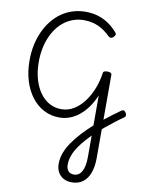

<svg xmlns="http://www.w3.org/2000/svg" viewBox="-162 -1203 1442 1911"><g transform="rotate(10 559.0 -248.0)"><path d="M701 600Q652 600 616 580Q580 560 560.5 524Q541 488 541 438Q541 382 562.5 326.5Q584 271 622 216.5Q660 162 709.5 109Q759 56 815 5Q853 -29 896.5 -63Q940 -97 982.5 -129Q1025 -161 1061 -186Q1078 -198 1088.5 -194.5Q1099 -191 1110 -174Q1119 -160 1117.5 -148Q1116 -136 1103 -127Q1065 -101 1020.5 -66.5Q976 -32 931 4.5Q886 41 847 76Q802 120 763 163.5Q724 207 694 251.5Q664 296 647.5 341.5Q631 387 631 432Q631 474 651 497Q671 520 708 520Q761 520 788.5 468.5Q816 417 816 325V-299Q789 -233 751.5 -180Q714 -127 669 -90Q624 -53 573 -33.5Q522 -14 467 -14Q383 -14 311.5 -50.5Q240 -87 187.5 -155Q135 -223 106 -316.5Q77 -410 77 -523Q77 -607 93 -681.5Q109 -756 138.5 -819.5Q168 -883 209.5 -934.5Q251 -986 303 -1022Q355 -1058 416 -1077Q477 -1096 545 -1096Q609 -1096 665 -1080Q721 -1064 771.5 -1031Q822 -998 867 -947Q878 -937 877.5 -926Q877 -915 862 -899Q847 -884 834.5 -884.5Q822 -885 811 -894Q769 -936 725 -962Q681 -988 636 -999.5Q591 -1011 544 -1011Q490 -1011 441 -995Q392 -979 350 -948.5Q308 -918 275 -874.5Q242 -831 218.5 -777Q195 -723 182.5 -659.5Q170 -596 170 -524Q170 -430 192 -352Q214 -274 254.5 -217Q295 -160 350 -129.5Q405 -99 471 -99Q540 -99 598.5 -135Q657 -171 702 -232Q747 -293 776 -368Q805 -443 816 -521Q816 -535 827 -541.5Q838 -548 860 -548Q904 -548 904 -521V317Q904 407 880.5 470Q857 533 811.5 566.5Q766 600 701 600Z"/></g></svg>

Font: Playwrite PT
Style: Regular
Weight: 400
Designer: Veronika Burian, José Scaglione
Foundry: TypeTogether
Version: Version 1.002